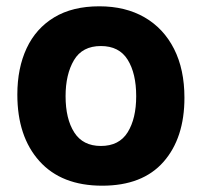

<svg xmlns="http://www.w3.org/2000/svg" viewBox="-20 -579 640 609"><path d="M304 10Q175 10 105 -68Q35 -146 35 -279Q35 -363 64.5 -426Q94 -489 152 -524Q210 -559 295 -559Q378 -559 438.5 -524Q499 -489 532 -424Q565 -359 565 -269Q565 -141 498.5 -65.5Q432 10 304 10ZM300 -116Q358 -116 385 -159.5Q412 -203 412 -274Q412 -346 385 -389.5Q358 -433 300 -433Q241 -433 214.5 -388Q188 -343 188 -274Q188 -202 215.5 -159Q243 -116 300 -116Z"/></svg>

Font: Noto Sans Mono ExtraBold
Style: Regular
Weight: 800
Designer: Monotype Design Team
Foundry: Monotype Imaging Inc.
Version: Version 2.014